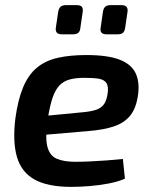

<svg xmlns="http://www.w3.org/2000/svg" viewBox="-20 -718 592 750"><path d="M317 -503Q402 -503 448.5 -484.5Q495 -466 511 -429.5Q527 -393 518 -339Q510 -292 487.5 -265Q465 -238 425.5 -224.5Q386 -211 325 -206L79 -185L90 -259L308 -280Q338 -283 356.5 -289.5Q375 -296 385.5 -310Q396 -324 400 -350Q405 -379 396 -393Q387 -407 366 -410.5Q345 -414 310 -414Q276 -414 252 -407.5Q228 -401 212 -384Q196 -367 185.5 -336.5Q175 -306 167 -256Q156 -184 164.5 -147.5Q173 -111 200.5 -98.5Q228 -86 274 -86Q299 -86 332 -87.5Q365 -89 398.5 -91.5Q432 -94 460 -97L468 -20Q441 -8 403.5 -1Q366 6 328.5 9Q291 12 258 12Q166 12 114.5 -17Q63 -46 46 -105.5Q29 -165 40 -255Q50 -329 70.5 -377.5Q91 -426 124 -453.5Q157 -481 205 -492Q253 -503 317 -503ZM279 -698Q295 -698 300 -691Q305 -684 303 -671L294 -610Q293 -596 286 -590Q279 -584 265 -584H221Q195 -584 198 -609L207 -670Q209 -684 216 -691Q223 -698 238 -698ZM453 -698Q469 -698 474.5 -691Q480 -684 478 -671L469 -610Q467 -596 460.5 -590Q454 -584 440 -584H396Q369 -584 373 -609L382 -671Q384 -685 391 -691.5Q398 -698 412 -698Z"/></svg>

Font: Exo 2 SemiBold
Style: Italic
Weight: 600
Italic angle: -8°
Designer: Natanael Gama
Foundry: Natanael Gama
Version: Version 2.010